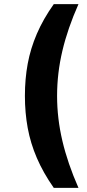

<svg xmlns="http://www.w3.org/2000/svg" viewBox="-20 -725 418 925"><path d="M239 180Q188 107 157.5 36Q127 -35 113.5 -108.5Q100 -182 100 -263Q100 -345 113.5 -418Q127 -491 157.5 -562Q188 -633 239 -705H358Q306 -588 280.5 -480Q255 -372 255 -263Q255 -155 280.5 -46.5Q306 62 358 180Z"/></svg>

Font: Mulish ExtraLight ExtraBold
Style: Regular
Weight: 800
Version: Version 3.603